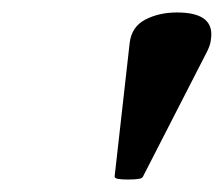

<svg xmlns="http://www.w3.org/2000/svg" viewBox="-20 -686 359 308"><path d="M185 -398Q176 -398 169.5 -399Q163 -400 164 -404L188 -617Q191 -643 213 -654.5Q235 -666 264 -666Q319 -666 319 -631Q319 -627 318 -620Q317 -613 312 -603L210 -404Q209 -400 202.5 -399Q196 -398 185 -398Z"/></svg>

Font: Junicode VF
Style: Italic
Weight: 400
Italic angle: -11°
Designer: Peter S. Baker
Version: Version 2.209